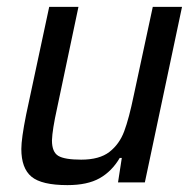

<svg xmlns="http://www.w3.org/2000/svg" viewBox="-20 -530 567 558"><path d="M42 -97Q42 -127 56 -197L123 -510H208L146 -216Q132 -153 131 -122Q131 -88 149.5 -77Q168 -66 216 -66Q269 -66 298 -88.5Q327 -111 341 -148.5Q355 -186 369 -254L424 -510H509L401 0H323L334 -71H328Q305 -32 269.5 -12Q234 8 176 8Q101 8 71.5 -16.5Q42 -41 42 -97Z"/></svg>

Font: Saira Semi Condensed
Style: Italic
Weight: 400
Width: 4
Italic angle: -12°
Designer: Hector Gatti with collaboration of the Omnibus-Type team
Foundry: Omnibus-Type
Version: Version 1.001; ttfautohint (v1.8)